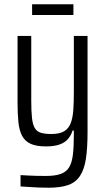

<svg xmlns="http://www.w3.org/2000/svg" viewBox="-20 -678 494 897"><path d="M207 199Q181 199 158 198Q135 197 114.5 195.5Q94 194 76 193V140Q93 141 111.5 142Q130 143 151 143.5Q172 144 194 144Q238 144 264 134.5Q290 125 303 103.5Q316 82 320.5 45Q325 8 325 -47V-68H319Q312 -45 297 -28Q282 -11 257 -2.5Q232 6 195 6Q150 6 123.5 -6Q97 -18 83.5 -43Q70 -68 66 -107Q62 -146 62 -199V-510H126V-209Q126 -158 129.5 -126.5Q133 -95 143 -79Q153 -63 171.5 -57.5Q190 -52 220 -52Q259 -52 280 -65Q301 -78 310.5 -103Q320 -128 322.5 -164.5Q325 -201 325 -246V-510H389V-62Q389 13 381.5 63Q374 113 354 143.5Q334 174 298.5 186.5Q263 199 207 199ZM130 -608V-658H323V-608Z"/></svg>

Font: Saira Condensed
Style: Regular
Weight: 400
Width: 3
Designer: Hector Gatti with collaboration of the Omnibus-Type team
Foundry: Omnibus-Type
Version: Version 1.101